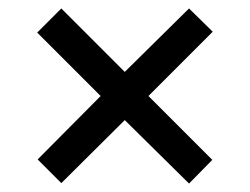

<svg xmlns="http://www.w3.org/2000/svg" viewBox="-20 -529 591 454"><path d="M427 -95 482 -151 331 -302 483 -454 427 -509 275 -359 125 -509 68 -452 218 -302 69 -152 125 -96 275 -245Z"/></svg>

Font: Noto Sans Gunjala Gondi Medium
Style: Regular
Weight: 500
Designer: Ek Type
Foundry: Ek Type
Version: Version 1.004